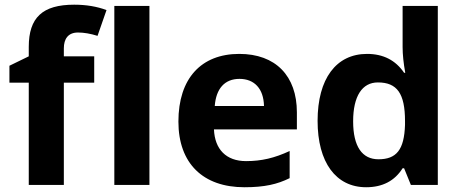

<svg xmlns="http://www.w3.org/2000/svg" viewBox="-20 -785 1956 815"><path d="M379.9 -545.9H251V-580.1C251 -619.1 268.6 -647 311 -647C336.4 -647 364.3 -642.1 394 -632.8L432.1 -742.2C392.1 -757.3 346.2 -765.1 294.9 -765.1C160.2 -765.1 102.1 -710.4 102.1 -585.9V-545.9L20 -505.9V-434.1H102.1V0H251V-434.1H379.9ZM614.3 -759.8H465.3V0H614.3Z M1017.6 9.8C1103 9.8 1157.2 -2.9 1209.5 -28.8V-144C1145.5 -114.3 1090.3 -101.1 1024.4 -101.1C939.9 -101.1 891.6 -151.4 888.2 -235.8H1240.2V-308.1C1240.2 -462.9 1149.9 -556.2 995.6 -556.2C834 -556.2 737.3 -452.1 737.3 -269C737.3 -91.3 841.8 9.8 1017.6 9.8ZM996.6 -450.2C1059.6 -450.2 1099.1 -408.7 1100.6 -335H891.6C897 -408.7 933.6 -450.2 996.6 -450.2Z M1534.2 9.8C1603.5 9.8 1655.3 -17.1 1689 -70.8H1695.3L1724.1 0H1838.4V-759.8H1689V-585C1689 -553.2 1692.9 -516.6 1700.2 -476.1H1695.3C1659.2 -529.3 1606.9 -556.2 1538.1 -556.2C1407.2 -556.2 1328.1 -451.2 1328.1 -272C1328.1 -95.7 1405.8 9.8 1534.2 9.8ZM1586.4 -108.9C1517.6 -108.9 1479 -162.6 1479 -270C1479 -377.4 1517.6 -435.1 1584 -435.1C1665.5 -435.1 1699.2 -388.2 1699.2 -271V-254.9C1695.8 -148.9 1662.6 -108.9 1586.4 -108.9Z"/></svg>

Font: Open Sans bold
Style: Bold
Weight: 700
Foundry: Ascender Corporation
Version: Version 1.100;PS 001.100;hotconv 1.0.88;makeotf.lib2.5.64775